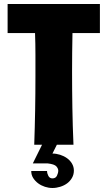

<svg xmlns="http://www.w3.org/2000/svg" viewBox="-20 -723 538 959"><path d="M190 0H151Q157 -171 157 -342V-450Q157 -504 155 -558H18V-703H479V-558H342Q341 -510 340.5 -462Q340 -414 340 -366Q340 -274 341.5 -183Q343 -92 347 0H264L242 44Q261 44 280 50Q299 56 314.5 67Q330 78 339.5 94Q349 110 349 129Q349 149 339.5 165.5Q330 182 315 193Q300 204 280.5 210Q261 216 242 216Q223 216 204.5 210Q186 204 171 193Q156 182 146 166.5Q136 151 136 131H215Q215 143 221.5 155.5Q228 168 242 168Q258 168 264.5 154.5Q271 141 271 129Q271 119 261.5 108Q252 97 217 93H144Z"/></svg>

Font: CAT Rhythmus
Style: Regular
Weight: 400
Designer: Peter Wiegel nach alter Vorlage
Foundry: Peter Wiegel
Version: 1.000